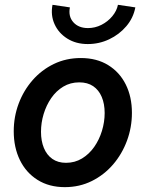

<svg xmlns="http://www.w3.org/2000/svg" viewBox="-20 -770 604 798"><path d="M249.5 7.8Q184.1 7.8 136.2 -22.2Q88.4 -52.2 62.7 -104.7Q37.1 -157.2 37.1 -224.6Q37.1 -284.7 57.6 -339.4Q78.1 -394 115.5 -436.8Q152.8 -479.5 203.9 -504.2Q254.9 -528.8 315.9 -528.8Q381.8 -528.8 429.4 -499.5Q477.1 -470.2 502.7 -418.9Q528.3 -367.7 528.3 -300.8Q528.3 -240.7 507.8 -185.3Q487.3 -129.9 450 -86.4Q412.6 -43 361.6 -17.6Q310.5 7.8 249.5 7.8ZM254.4 -93.3Q291 -93.3 320.8 -111.3Q350.6 -129.4 371.6 -159.4Q392.6 -189.5 403.8 -226.3Q415 -263.2 415 -300.3Q415 -338.4 402.8 -367.2Q390.6 -396 367.2 -411.9Q343.8 -427.7 309.6 -427.7Q272.5 -427.7 242.9 -409.9Q213.4 -392.1 192.9 -362.3Q172.4 -332.5 161.4 -296.1Q150.4 -259.8 150.4 -222.2Q150.4 -184.1 162.4 -155Q174.3 -126 197.5 -109.6Q220.7 -93.3 254.4 -93.3ZM344.7 -586.9Q295.9 -586.9 259.8 -609.6Q223.6 -632.3 206.8 -669.4Q189.9 -706.5 198.2 -750L270.5 -739.3Q263.2 -701.7 284.9 -677.5Q306.6 -653.3 345.7 -653.3Q375 -653.3 401.6 -666.7Q428.2 -680.2 446.8 -702.6Q465.3 -725.1 470.2 -750L542.5 -739.3Q534.2 -695.3 504.9 -660.9Q475.6 -626.5 433.8 -606.7Q392.1 -586.9 344.7 -586.9Z"/></svg>

Font: Reddit Sans SemiBold
Style: Italic
Weight: 600
Italic angle: -11.25°
Designer: Stephen Hutchings
Version: Version 1.013